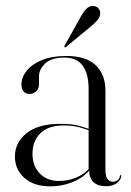

<svg xmlns="http://www.w3.org/2000/svg" viewBox="-20 -634 451 662"><path d="M287.5 -46.5V-48.5L285.5 -47V-326.5Q285.5 -380 265 -407.8Q244.5 -435.5 202 -435.5Q156.5 -435.5 135.5 -414.8Q114.5 -394 114.5 -372.5V-344.5Q114.5 -328 104.8 -319Q95 -310 81 -310Q69.5 -310 61.8 -318.2Q54 -326.5 54 -342.5Q54 -367.5 71.8 -390Q89.5 -412.5 124.2 -426.8Q159 -441 208.5 -441Q277 -441 310.2 -409Q343.5 -377 343.5 -321.5V-49.5Q343.5 -26.5 350.5 -17Q357.5 -7.5 368.5 -7.5Q378.5 -7.5 385.5 -12.8Q392.5 -18 393.5 -28Q394 -29 394.8 -29.8Q395.5 -30.5 396 -30.5Q397 -30.5 397.5 -29.8Q398 -29 398 -28Q398 -20.5 392.2 -12.2Q386.5 -4 375 2Q363.5 8 345 8Q317 8 302.2 -6.2Q287.5 -20.5 287.5 -46.5ZM31.5 -94.5Q31.5 -142.5 71.5 -174.8Q111.5 -207 188.5 -207Q227.5 -207 254.2 -199.8Q281 -192.5 303.5 -182.5L301 -179Q279 -188.5 254.2 -195Q229.5 -201.5 199.5 -201.5Q146.5 -201.5 119.2 -174.5Q92 -147.5 92 -104.5Q92 -61.5 117.2 -35.8Q142.5 -10 184 -10Q214 -10 242.8 -21.8Q271.5 -33.5 291.5 -57.5L295 -55Q272 -24 234 -7.8Q196 8.5 152.5 8.5Q97.5 8.5 64.5 -20.2Q31.5 -49 31.5 -94.5ZM256 -572Q266.5 -591.5 276.8 -602.5Q287 -613.5 299.5 -613.5Q312.5 -613.5 319 -605.8Q325.5 -598 325.5 -589Q325.5 -575.5 316.2 -564.8Q307 -554 293.5 -543L207.5 -472Q206.5 -471.5 204.8 -471Q203 -470.5 202 -471.5Q201.5 -472.5 201.8 -473.8Q202 -475 203 -477Z"/></svg>

Font: Fraunces 120pt Light
Style: Regular
Weight: 300
Version: Version 1.000;[b76b70a41]